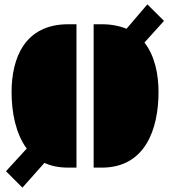

<svg xmlns="http://www.w3.org/2000/svg" viewBox="-20 -777 789 890"><path d="M414.1 0H452.1C652.8 0 714.8 -177.7 714.8 -350.1C714.8 -434.1 697.3 -518.1 649.9 -579.6H649.4L740.2 -680.2L663.1 -756.8L566.4 -643.6C536.6 -656.2 496.6 -664.6 452.1 -664.6H414.1ZM7.8 16.6 84 92.8 186 -22C215.8 -7.8 252.4 0 296.4 0H334.5V-664.6H296.4C95.7 -664.6 33.7 -509.8 33.7 -350.1C33.7 -255.4 52.7 -158.2 103.5 -88.9H104.5Z"/></svg>

Font: Plaster
Style: Regular
Weight: 400
Designer: Eben Sorkin
Foundry: Eben Sorkin
Version: Version 1.007